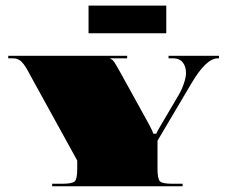

<svg xmlns="http://www.w3.org/2000/svg" viewBox="-20 -649 792 669"><path d="M559.4 -533.2H288.5V-629.4H559.4ZM8.7 -454.5H423.1V-445.8H364.5V-444.1Q368.4 -442.7 371.9 -439.9Q375.4 -437.1 379.6 -430.5Q383.7 -424 385.9 -420.2Q388.1 -416.5 394.2 -405.6Q400.3 -394.7 403 -389.9L500 -214.2Q512.2 -191 514.4 -183.1H524.5Q525.8 -187.9 541.1 -213.7L602.7 -318.2Q612.8 -335.2 620.4 -357.3Q628.1 -379.4 628.1 -394.7Q628.1 -417.4 616.7 -431.6Q605.3 -445.8 582.2 -445.8H567.3V-454.5H743V-445.8H738.6Q698.4 -445.8 646.9 -358.4L528.8 -158.7V-61.2Q528.8 -25.8 537.4 -17.3Q545.9 -8.7 581.3 -8.7H616.3V0H161.7V-8.7H196.7Q232.1 -8.7 240.6 -17.3Q249.1 -25.8 249.1 -61.2V-89.6L90.5 -377.6Q87.8 -382 82.8 -391.6Q77.8 -401.2 75.8 -404.7Q73.9 -408.2 69.5 -415.2Q65.1 -422.2 62.9 -424.8Q60.8 -427.4 56.8 -432Q52.9 -436.6 49.8 -438.4Q46.8 -440.1 42.4 -442.3Q38 -444.5 33.4 -445.1Q28.8 -445.8 23.2 -445.8H8.7Z"/></svg>

Font: FoglihtenBlackPcs
Style: BlackPcs
Weight: 900
Version: Version 0.75